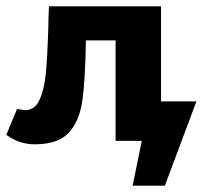

<svg xmlns="http://www.w3.org/2000/svg" viewBox="-37 -446 642 608"><path d="M585 -125 485 142H383L412 0H329V-318H235Q233 -190 223.5 -125.5Q214 -61 180 -25Q146 11 73 11Q24 11 -17 -19L17 -101Q41 -97 42 -97Q73 -97 88 -129.5Q103 -162 108 -212Q113 -262 116 -358Q116 -380 118 -426H473V-125Z"/></svg>

Font: Ysabeau Ultrabold
Style: Regular
Weight: 800
Designer: Christian Thalmann (Catharsis Fonts)
Version: Version 0.003